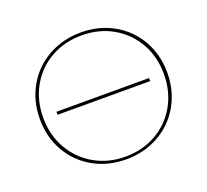

<svg xmlns="http://www.w3.org/2000/svg" viewBox="-116 -804 1026 951"><g transform="rotate(-20 397.0 -329.0)"><path d="M61 -328Q61 -423 104.5 -499.5Q148 -576 225 -619.5Q302 -663 398 -663Q493 -663 569.5 -620Q646 -577 689.5 -501Q733 -425 733 -330Q733 -235 689.5 -158.5Q646 -82 569 -38.5Q492 5 396 5Q301 5 224.5 -38Q148 -81 104.5 -157Q61 -233 61 -328ZM715 -329Q715 -420 674 -492.5Q633 -565 560.5 -606.5Q488 -648 397 -648Q306 -648 233.5 -607Q161 -566 120 -493Q79 -420 79 -329Q79 -238 120.5 -165Q162 -92 234.5 -50.5Q307 -9 397 -9Q488 -9 560.5 -50.5Q633 -92 674 -165Q715 -238 715 -329ZM151 -335H639V-319H151Z"/></g></svg>

Font: Ysabeau Infant Thin
Style: Regular
Weight: 200
Designer: Christian Thalmann (Catharsis Fonts)
Version: Version 0.003